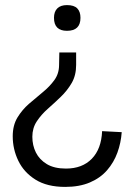

<svg xmlns="http://www.w3.org/2000/svg" viewBox="-20 -530 520 754"><path d="M381 -15 458 -11Q455 31 441 69.5Q427 108 400.5 138.5Q374 169 333 186.5Q292 204 236 204Q165 204 119.5 175.5Q74 147 52 101.5Q30 56 30 5Q30 -38 48.5 -68.5Q67 -99 94 -122.5Q121 -146 148 -168Q175 -190 193.5 -215.5Q212 -241 212 -275L213 -324H279V-275Q279 -234 261.5 -204Q244 -174 218.5 -149.5Q193 -125 167.5 -102.5Q142 -80 124.5 -53.5Q107 -27 107 7Q107 41 121 69Q135 97 164 114.5Q193 132 239 132Q303 132 340.5 93.5Q378 55 381 -15ZM296 -460Q296 -409 243 -409Q192 -409 192 -460Q192 -484 205 -497Q218 -510 243 -510Q271 -510 283.5 -497Q296 -484 296 -460Z"/></svg>

Font: Haskoy
Style: Regular
Weight: 400
Designer: Ertekin Erdin
Foundry: Ertekin Erdin
Version: Version 1.500